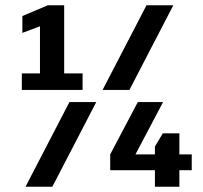

<svg xmlns="http://www.w3.org/2000/svg" viewBox="-20 -710 770 730"><path d="M63 -431H132V-610L65 -585V-649L162 -690H224V-431H294V-368H63ZM244 -322H346L179 0H77ZM537 -690H639L472 -368H370ZM399 -123 504 -322H600L495 -123H569V-153L599 -203H662V-123H709V-63H662V0H569V-63H399Z"/></svg>

Font: Mozilla Headline BETA SemiBold
Style: Regular
Weight: 600
Designer: Studio DRAMA
Foundry: Studio DRAMA
Version: Version 0.100